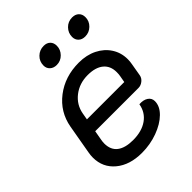

<svg xmlns="http://www.w3.org/2000/svg" viewBox="-197 -796 916 916"><g transform="rotate(-45 261.5 -337.5)"><path d="M43 -141Q43 -157 46 -173L72 -321Q87 -405 154.5 -457Q222 -509 316 -509Q368 -509 408 -489Q448 -469 470.5 -434Q493 -399 493 -355Q493 -339 490 -324L479 -260Q476 -244 462 -233Q448 -222 432 -222H140L132 -177Q129 -162 129 -150Q129 -107 157 -85.5Q185 -64 238 -64Q297 -64 334.5 -90.5Q372 -117 380 -164Q408 -166 425.5 -154.5Q443 -143 443 -122Q443 -88 412.5 -58Q382 -28 331.5 -9.5Q281 9 225 9Q143 9 93 -32.5Q43 -74 43 -141ZM404 -290 410 -324Q412 -333 412 -349Q412 -391 384 -414Q356 -437 304 -437Q248 -437 207.5 -405.5Q167 -374 158 -324L152 -290ZM187 -618Q187 -646 206.5 -665Q226 -684 254 -684Q275 -684 287 -672Q299 -660 299 -640Q299 -614 280 -594.5Q261 -575 234 -575Q213 -575 200 -587Q187 -599 187 -618ZM380 -618Q380 -645 399 -664.5Q418 -684 446 -684Q467 -684 479.5 -672Q492 -660 492 -640Q492 -613 472.5 -594Q453 -575 426 -575Q405 -575 392.5 -587Q380 -599 380 -618Z"/></g></svg>

Font: K2D
Style: Italic
Weight: 400
Italic angle: -10°
Designer: Katatrad Aksorn Co.,Ltd.
Foundry: Cadson Demak Co.,Ltd.
Version: Version 1.000; ttfautohint (v1.6)